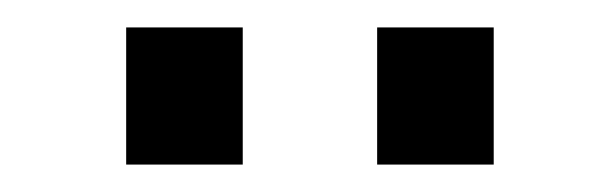

<svg xmlns="http://www.w3.org/2000/svg" viewBox="-20 -726 445 140"><path d="M157 -606V-706H72V-606ZM340 -606V-706H255V-606Z"/></svg>

Font: Alpha Lyrae Medium
Style: Regular
Weight: 500
Designer: Nikolay Petroussenko, Plamen Motev
Foundry: Fontfabric LLC
Version: Version 1.000;hotconv 1.0.109;makeotfexe 2.5.65596